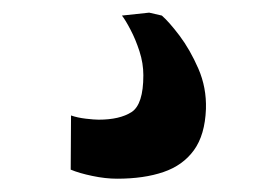

<svg xmlns="http://www.w3.org/2000/svg" viewBox="-20 -26 426 296"><path d="M160.5 249.5Q142.5 249.5 122.2 245.2Q102 241 89 235.5L89.5 152Q99.5 155.5 112.5 157Q125.5 158.5 132 158.5Q164.5 158.5 182.8 146.8Q201 135 201 90Q201 71.5 195 53Q189 34.5 181.2 19.8Q173.5 5 168 -2L210 -6.5L229.5 -2Q240.5 7.5 256.8 29Q273 50.5 285.8 79.8Q298.5 109 297.5 142Q296 182 279 205.5Q262 229 232 239.2Q202 249.5 160.5 249.5Z"/></svg>

Font: Merriweather 28pt
Style: Bold
Weight: 700
Version: Version 2.100